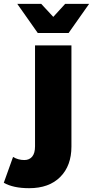

<svg xmlns="http://www.w3.org/2000/svg" viewBox="-114 -779 485 1002"><path d="M38.1 203.1Q-44.9 203.1 -94.2 174.8L-45.9 40Q-19.5 56.2 13.2 56.2Q39.1 56.2 54 38.3Q68.8 20.5 68.8 -15.1V-542H258.8V-14.2Q258.8 85.9 200.4 144.5Q142.1 203.1 38.1 203.1ZM83 -606.9 -23.9 -758.8H101.1L164.1 -690.9L226.1 -758.8H351.1L244.1 -606.9Z"/></svg>

Font: Montserrat ExtraBold
Style: Regular
Weight: 800
Designer: Julieta Ulanovsky
Foundry: Julieta Ulanovsky
Version: Version 9.000